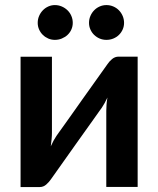

<svg xmlns="http://www.w3.org/2000/svg" viewBox="-20 -736 623 756"><path d="M61 0ZM61 0.5V-512.5H184.5V-213Q184.5 -201.5 183.2 -187.8Q182 -174 180 -160Q191 -184.5 202 -200.5Q202.5 -201.5 211.5 -214Q220.5 -226.5 234.8 -246.5Q249 -266.5 267 -291.8Q285 -317 303.5 -343.5Q347 -405 402.5 -482.5Q409.5 -493.5 421 -503.2Q432.5 -513 447 -513H522V0H398.5V-299.5Q398.5 -311 399.5 -324.5Q400.5 -338 403 -352Q397.5 -340.5 392 -330.2Q386.5 -320 381 -312Q380 -311 371 -298.2Q362 -285.5 347.8 -265.5Q333.5 -245.5 315.5 -220.2Q297.5 -195 279 -169Q235.5 -107.5 180.5 -30Q173.5 -19.5 162.2 -9.5Q151 0.5 136.5 0.5ZM266.5 -646Q266.5 -632 261 -619.8Q255.5 -607.5 245.8 -598.5Q236 -589.5 223.2 -584.2Q210.5 -579 196 -579Q182.5 -579 170.2 -584.2Q158 -589.5 148.8 -598.5Q139.5 -607.5 134 -619.8Q128.5 -632 128.5 -646Q128.5 -660.5 134 -673.2Q139.5 -686 148.8 -695.5Q158 -705 170.2 -710.5Q182.5 -716 196 -716Q210.5 -716 223.2 -710.5Q236 -705 245.8 -695.5Q255.5 -686 261 -673.2Q266.5 -660.5 266.5 -646ZM468.5 -646Q468.5 -632 463 -619.8Q457.5 -607.5 448.2 -598.5Q439 -589.5 426.2 -584.2Q413.5 -579 399 -579Q385 -579 372.5 -584.2Q360 -589.5 350.8 -598.5Q341.5 -607.5 336 -619.8Q330.5 -632 330.5 -646Q330.5 -660.5 336 -673.2Q341.5 -686 350.8 -695.5Q360 -705 372.5 -710.5Q385 -716 399 -716Q413.5 -716 426.2 -710.5Q439 -705 448.2 -695.5Q457.5 -686 463 -673.2Q468.5 -660.5 468.5 -646Z"/></svg>

Font: Lato
Style: Bold
Weight: 700
Designer: Lukasz Dziedzic
Foundry: tyPoland Lukasz Dziedzic
Version: Version 2.007; 2014-02-27